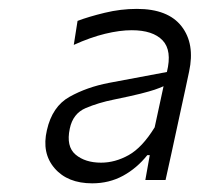

<svg xmlns="http://www.w3.org/2000/svg" viewBox="-20 -746 450 432"><path d="M187.5 -333.5Q132 -333.5 102.8 -367.5Q73.5 -401.5 85.5 -453Q97.5 -506.5 136.5 -528.2Q175.5 -550 225 -559.5L355.5 -584Q367.5 -632.5 345.8 -655.2Q324 -678 276.5 -678Q249.5 -678 216.5 -670Q183.5 -662 146 -645L154.5 -699Q179.5 -708.5 215.5 -717.2Q251.5 -726 288 -726Q358 -726 388.5 -686.8Q419 -647.5 405.5 -585Q401.5 -566.5 396.8 -544.2Q392 -522 387.5 -501.5L377 -453Q371.5 -427.5 366 -402.2Q360.5 -377 352.5 -341H307L317 -397H311.5Q288 -367.5 256.8 -350.5Q225.5 -333.5 187.5 -333.5ZM207.5 -380Q239 -380 269.5 -397Q300 -414 328 -459.5L348 -552Q339 -548 328 -544.2Q317 -540.5 296.2 -535.2Q275.5 -530 236.5 -522Q201.5 -515 172.8 -502.8Q144 -490.5 137 -456.5Q128.5 -416.5 150 -398.2Q171.5 -380 207.5 -380Z"/></svg>

Font: Commissioner Light
Style: Italic
Weight: 300
Italic angle: -12°
Designer: Kostas Bartsokas
Foundry: Kostas Bartsokas
Version: Version 1.000; ttfautohint (v1.8.3)